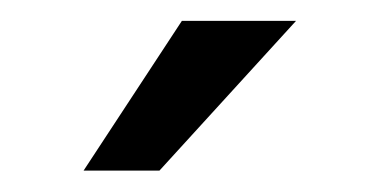

<svg xmlns="http://www.w3.org/2000/svg" viewBox="-20 -769 353 184"><path d="M154.3 -749H263.7L132.8 -605.5H60.1Z"/></svg>

Font: RobotoInd
Style: Regular
Weight: 400
Designer: Google
Version: Version 2.001101; 2014